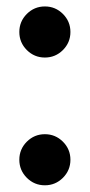

<svg xmlns="http://www.w3.org/2000/svg" viewBox="-20 -547 274 587"><path d="M62 -394Q39.1 -417 39.1 -449.2Q39.1 -481.4 62 -504.4Q85 -527.3 117.2 -527.3Q149.4 -527.3 172.4 -504.4Q195.3 -481.4 195.3 -449.2Q195.3 -417 172.4 -394Q149.4 -371.1 117.2 -371.1Q85 -371.1 62 -394ZM62 -3.4Q39.1 -26.4 39.1 -58.6Q39.1 -90.8 62 -113.8Q85 -136.7 117.2 -136.7Q149.4 -136.7 172.4 -113.8Q195.3 -90.8 195.3 -58.6Q195.3 -26.4 172.4 -3.4Q149.4 19.5 117.2 19.5Q85 19.5 62 -3.4Z"/></svg>

Font: spinwerad
Style: Bold
Weight: 700
Width: 7
Version: Version 0.3